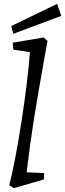

<svg xmlns="http://www.w3.org/2000/svg" viewBox="-20 -964 337 994"><path d="M135 -694 49 -707 46 -743 206 -770 226 -752 208 -653Q176 -474 155.5 -346Q135 -218 118 -72L209 -68L207 -35L52 10L28 -5Q59 -127 91 -333.5Q123 -540 135 -694ZM38 -829 276 -944 297 -882 49 -789Z"/></svg>

Font: Andada Pro
Style: Italic
Weight: 400
Italic angle: -7°
Designer: Carolina Giovagnoli
Foundry: Huerta Tipografica
Version: Version 3.005; ttfautohint (v1.8.4)